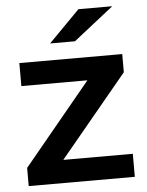

<svg xmlns="http://www.w3.org/2000/svg" viewBox="-53 -787 638 831"><g transform="rotate(-5 266.0 -372.0)"><path d="M466 -744H319L184 -607H292ZM197 -100 491 -455V-534H44V-434H331L38 -79V0H499V-100Z"/></g></svg>

Font: Montserrat Lite SemiBold
Style: Regular
Weight: 600
Designer: Julieta Ulanovsky
Foundry: Julieta Ulanovsky
Version: Version 7.200;PS 007.200;hotconv 1.0.88;makeotf.lib2.5.64775